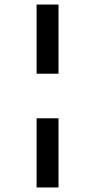

<svg xmlns="http://www.w3.org/2000/svg" viewBox="-20 -772 418 844"><path d="M237.2 -752V-448H140.9V-752ZM237.2 -252V52H140.9V-252Z"/></svg>

Font: Pathway Extreme 8pt Thin
Style: Regular
Weight: 100
Version: Version 1.001;gftools[0.9.26]